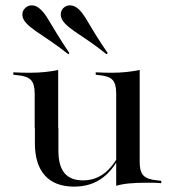

<svg xmlns="http://www.w3.org/2000/svg" viewBox="-20 -685 652 718"><path d="M197.6 -414.5V-207.3H109.7V-335.5Q109.7 -371 95.6 -385.9Q81.5 -400.8 43.5 -404L29.8 -405.6V-414.5Q50.8 -413.7 62.9 -413.3Q75 -412.9 89.5 -412.9Q121 -412.9 148.4 -415.7Q175.8 -418.5 197.6 -423.4ZM198.4 -207.3V-121Q198.4 -65.3 221 -37.9Q243.5 -10.5 290.3 -10.5Q337.9 -10.5 373.8 -39.9Q409.7 -69.4 438.7 -131.5L439.5 -125Q409.7 -54.8 364.9 -21Q320.2 12.9 257.3 12.9Q185.5 12.9 148 -28.6Q110.5 -70.2 110.5 -149.2V-207.3ZM414.5 0V-207.3H502.4V-78.2Q502.4 -43.5 516.5 -28.6Q530.6 -13.7 568.5 -10.5L583.1 -8.9V0Q562.1 -1.6 550 -1.6Q537.9 -1.6 523.4 -1.6Q491.9 -1.6 464.5 0.8Q437.1 3.2 414.5 9.7ZM502.4 -414.5V-207.3H414.5V-336.3Q414.5 -371.8 400.8 -386.3Q387.1 -400.8 350.8 -404L337.9 -405.6V-414.5Q358.9 -413.7 370.6 -413.3Q382.3 -412.9 396 -412.9Q425.8 -412.9 452.8 -415.7Q479.8 -418.5 502.4 -423.4ZM235.5 -482.3Q197.6 -512.1 166.9 -532.7Q136.3 -553.2 114.1 -568.5Q91.9 -583.9 79 -597.6Q64.5 -612.9 63.7 -628.6Q62.9 -644.4 74.2 -654.8Q85.5 -666.1 101.6 -664.9Q117.7 -663.7 132.3 -649.2Q146.8 -635.5 160.9 -611.7Q175 -587.9 194 -556.9Q212.9 -525.8 239.5 -486.3ZM378.2 -482.3Q341.1 -512.1 310.5 -532.7Q279.8 -553.2 257.7 -568.5Q235.5 -583.9 222.6 -597.6Q208.1 -612.9 207.3 -628.6Q206.5 -644.4 216.9 -654.8Q228.2 -666.1 244.4 -664.9Q260.5 -663.7 275.8 -649.2Q289.5 -635.5 303.6 -611.7Q317.7 -587.9 336.7 -556.9Q355.6 -525.8 383.1 -486.3Z"/></svg>

Font: Playfair 144pt SemiExpanded Medium
Style: Regular
Weight: 500
Width: 6
Designer: Claus Eggers Sørensen
Foundry: Claus Eggers Sørensen
Version: Version 2.203